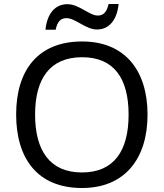

<svg xmlns="http://www.w3.org/2000/svg" viewBox="-20 -999 821 963"><path d="M208 -850H259C268 -889 282 -908 314 -908C358 -908 410 -851 466 -851C529 -851 567 -901 575 -979H525C515 -940 501 -921 470 -921C428 -921 377 -978 318 -978C255 -978 216 -929 208 -850ZM720 -424C720 -646 606 -791 392 -791C168 -791 61 -644 61 -425C61 -204 168 -56 391 -56C606 -56 720 -203 720 -424ZM156 -424C156 -604 230 -712 392 -712C553 -712 625 -604 625 -424C625 -244 553 -134 391 -134C230 -134 156 -244 156 -424Z"/></svg>

Font: Noto Sans Malayalam UI
Style: Regular
Weight: 400
Designer: Jelle Bosma - Monotype Design Team
Foundry: Monotype Imaging Inc.
Version: Version 2.104